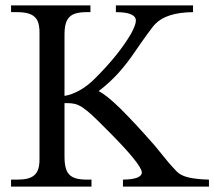

<svg xmlns="http://www.w3.org/2000/svg" viewBox="-20 -692 795 712"><path d="M754.9 0H436V-25.9Q505.9 -26.9 505.9 -52.7Q505.9 -66.9 472.9 -107.4Q439.9 -147.9 374 -213.4Q343.3 -244.6 322.8 -263.7Q302.2 -282.7 286.9 -293Q271.5 -303.2 258.8 -306.4Q246.1 -309.6 230.5 -309.6H219.2V-111.3Q219.2 -87.4 223.4 -70.8Q227.5 -54.2 237.1 -44.4Q246.6 -34.7 262.5 -30.3Q278.3 -25.9 302.2 -25.9H319.3V0H21V-25.9H43Q64.9 -25.9 80.8 -29.5Q96.7 -33.2 106.9 -42Q117.2 -50.8 121.8 -65.2Q126.5 -79.6 126.5 -101.1V-571.8Q126.5 -591.8 122.3 -606.2Q118.2 -620.6 108.2 -629.6Q98.1 -638.7 82.3 -642.8Q66.4 -647 43 -647H21V-671.9H315.4V-647H302.2Q278.8 -647 262.9 -642.8Q247.1 -638.7 237.3 -628.7Q227.5 -618.7 223.4 -602.8Q219.2 -586.9 219.2 -563.5V-336.4Q245.6 -340.3 276.1 -357.4Q306.6 -374.5 335 -403.8Q419.9 -488.8 464.4 -564.5V-564Q483.9 -599.6 483.9 -615.2Q483.9 -647 409.7 -647V-671.9H695.8V-647Q646 -646.5 610.8 -635.3Q575.7 -624 555.2 -602.5Q550.8 -598.1 543.2 -588.1Q535.6 -578.1 525.9 -564.9Q516.1 -551.8 505.1 -535.9Q494.1 -520 482.9 -503.9Q452.6 -458.5 419.7 -421.9Q386.7 -385.3 345.7 -354Q358.9 -348.1 379.6 -331.5Q400.4 -314.9 427.2 -288.6Q459 -256.8 491 -222.2Q522.9 -187.5 555.2 -150.4L605 -89.4Q610.4 -83 618.2 -74.5Q626 -65.9 635.3 -56.2Q650.4 -40.5 680.4 -33.7Q710.4 -26.9 754.9 -25.9Z"/></svg>

Font: XB Niloofar
Style: Regular
Weight: 400
Designer: Behnam
Foundry: Irmug
Version: Version 7.201 2008